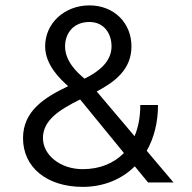

<svg xmlns="http://www.w3.org/2000/svg" viewBox="-20 -687 723 723"><path d="M508.3 -291.7C508.3 -246.7 500.8 -206.7 486.7 -174.2L344.2 -342.5C415 -380 475 -426.7 475 -512.5C475 -600 410 -666.7 316.7 -666.7C223.3 -666.7 150 -600 150 -512.5C150 -442.5 206.7 -389.2 236.7 -362.5C147.5 -320 66.7 -269.2 66.7 -166.7C66.7 -56.7 156.7 16.7 291.7 16.7C370 16.7 438.3 -11.7 487.5 -60.8L537.5 0H633.3L532.5 -119.2C560 -167.5 575 -225.8 575 -291.7ZM225 -512.5C225 -560.8 255.8 -604.2 316.7 -604.2C371.7 -604.2 400 -560.8 400 -512.5C400 -456.7 355 -418.3 298.3 -390.8C269.2 -415 225 -456.7 225 -512.5ZM281.7 -312.5 446.7 -110.8C408.3 -71.7 355 -50 291.7 -50C205.8 -50 141.7 -104.2 141.7 -166.7C141.7 -232.5 199.2 -271.7 281.7 -312.5Z"/></svg>

Font: BoonHome
Style: Book
Weight: 400
Designer: Sungsit Sawaiwan
Foundry: Sungsit Sawaiwan
Version: Version 0.2